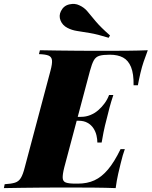

<svg xmlns="http://www.w3.org/2000/svg" viewBox="-68 -966 779 986"><path d="M242 -346 246 -366H460L456 -346ZM349 -366Q373 -366 395.5 -375Q418 -384 436.5 -400Q455 -416 469.5 -436Q484 -456 492 -478H514Q501 -439 494.5 -413.5Q488 -388 480 -356Q475 -336 471 -320.5Q467 -305 463.5 -286Q460 -267 454 -234H432Q432 -251 427.5 -270.5Q423 -290 412 -307Q401 -324 382 -335Q363 -346 335 -346ZM618 -528Q619 -587 605 -621.5Q591 -656 564 -670.5Q537 -685 497 -685H494Q461 -685 442.5 -679.5Q424 -674 414 -656.5Q404 -639 394 -602L262 -106Q253 -70 254 -52Q255 -34 270.5 -28.5Q286 -23 319 -23H332Q380 -23 417 -40Q454 -57 486.5 -95.5Q519 -134 551 -200H573Q568 -187 562.5 -168Q557 -149 552 -128Q547 -109 539 -73.5Q531 -38 526 0Q475 -2 412.5 -2.5Q350 -3 300 -3Q273 -3 232 -3Q191 -3 142.5 -2.5Q94 -2 45 -1.5Q-4 -1 -48 0L-44 -20Q-10 -22 9 -28Q28 -34 39 -52Q50 -70 59 -106L191 -602Q201 -639 199 -656.5Q197 -674 181.5 -680.5Q166 -687 132 -688L137 -708Q180 -707 229 -706.5Q278 -706 326.5 -705.5Q375 -705 416 -705Q457 -705 484 -705Q530 -705 587 -705.5Q644 -706 691 -708Q678 -673 669.5 -648.5Q661 -624 653 -590Q649 -572 645.5 -556Q642 -540 640 -528ZM490 -772Q432 -790 393 -796.5Q354 -803 327.5 -807Q301 -811 278 -823Q253 -836 243 -860.5Q233 -885 245 -909Q259 -937 288 -943.5Q317 -950 339 -939Q364 -928 381 -907.5Q398 -887 423.5 -856.5Q449 -826 497 -784Z"/></svg>

Font: Playfair Display Black
Style: Italic
Weight: 900
Italic angle: -14°
Designer: Claus Eggers Sørensen
Foundry: Claus Eggers Sørensen
Version: Version 1.203